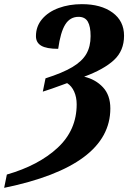

<svg xmlns="http://www.w3.org/2000/svg" viewBox="-62 -744 617 924"><path d="M-29 96Q124 52 215.5 -33Q307 -118 307 -242Q307 -276 295 -303Q283 -330 261 -344L242 -337Q183 -315 144 -303L157 -367Q239 -393 286 -421Q333 -449 353.5 -484.5Q374 -520 374 -570Q374 -617 360.5 -640Q347 -663 316 -663Q275 -663 252 -626Q229 -589 218 -509Q162 -509 136.5 -524Q111 -539 111 -570Q111 -617 140.5 -652Q170 -687 220.5 -705.5Q271 -724 332 -724Q424 -724 479.5 -683.5Q535 -643 535 -572Q535 -500 486.5 -455Q438 -410 343 -375Q398 -362 433.5 -324Q469 -286 469 -222Q469 55 -42 160Z"/></svg>

Font: Noto Serif CondExtraBold
Style: Italic
Weight: 800
Width: 3
Italic angle: -12°
Designer: Monotype Design Team
Foundry: Monotype Imaging Inc.
Version: Version 1.001